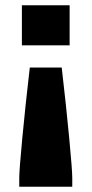

<svg xmlns="http://www.w3.org/2000/svg" viewBox="-20 -530 348 728"><path d="M63 -358V-510H244V-358ZM93 -274H214Q231 -128 242.5 -6Q254 116 254 144V178H53V144Q53 116 64.5 -6Q76 -128 93 -274Z"/></svg>

Font: Saira Semi Condensed ExtraBold
Style: Regular
Weight: 800
Width: 4
Designer: Hector Gatti with collaboration of the Omnibus-Type team
Foundry: Omnibus-Type
Version: Version 1.001; ttfautohint (v1.8)